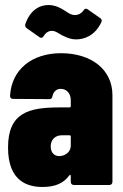

<svg xmlns="http://www.w3.org/2000/svg" viewBox="-20 -737 492 765"><path d="M187 -614C202 -614 209 -606 228 -596C250 -585 265 -580 283 -580C316 -580 359 -595 384 -649C387 -656 385 -661 379 -665L329 -700C323 -704 318 -703 313 -696C304 -682 290 -677 279 -677C262 -677 250 -687 239 -694C219 -707 198 -717 173 -717C135 -717 99 -694 81 -641C79 -634 81 -629 86 -625L137 -589C143 -584 150 -586 154 -593C163 -608 174 -614 187 -614ZM223 -525C108 -525 26 -461 20 -355C20 -347 25 -343 32 -343L177 -342C184 -342 188 -346 189 -354C193 -372 205 -383 222 -383C245 -383 262 -365 262 -338V-314C262 -311 260 -309 257 -309H217C96 -309 12 -289 12 -149C12 -12 93 8 150 8C199 8 234 -7 256 -38C259 -42 262 -40 262 -36V-12C262 -5 267 0 274 0H416C423 0 428 -5 428 -12V-358C428 -459 345 -525 223 -525ZM216 -115C198 -115 182 -127 182 -154C182 -180 200 -198 226 -198H257C260 -198 262 -196 262 -193V-156C262 -130 237 -115 216 -115Z"/></svg>

Font: Barlow Condensed ExtraBold
Style: Regular
Weight: 800
Width: 3
Designer: Jeremy Tribby
Foundry: Tribby Type
Version: Version 1.422;hotconv 1.0.109;makeotfexe 2.5.65596